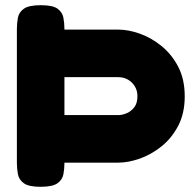

<svg xmlns="http://www.w3.org/2000/svg" viewBox="-20 -711 754 739"><path d="M136 8Q91 8 72 -5.5Q53 -19 49 -40.5Q45 -62 45 -84V-600Q45 -622 49 -643Q53 -664 72 -677.5Q91 -691 137 -691Q183 -691 201.5 -677.5Q220 -664 224 -643Q228 -622 228 -599V-597H436Q474 -597 518 -581.5Q562 -566 601.5 -534Q641 -502 666 -454Q691 -406 691 -340Q691 -275 666 -227Q641 -179 601.5 -147.5Q562 -116 518 -100.5Q474 -85 435 -85H228V-83Q228 -61 224 -40Q220 -19 201 -5.5Q182 8 136 8ZM228 -268H436Q449 -268 466 -274.5Q483 -281 496 -297Q509 -313 509 -341Q509 -362 499 -378.5Q489 -395 472.5 -404.5Q456 -414 435 -414H228Z"/></svg>

Font: Fredoka SemiExpanded
Style: Bold
Weight: 700
Width: 6
Designer: Ben Nathan
Foundry: Milena B. Brandão, Ben Nathan
Version: Version 2.001